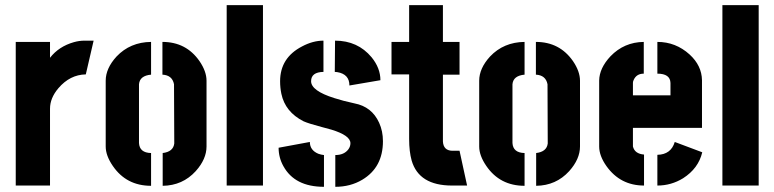

<svg xmlns="http://www.w3.org/2000/svg" viewBox="-20 -719 3001 744"><path d="M41 0V-556.6H173.8V-495.1Q208 -539.1 266.6 -555.7Q287.1 -561.5 307.6 -561.5H342.8L312.5 -430.7Q251 -429.7 206.1 -377Q173.8 -338.9 173.8 -297.9V0Z M389.6 -151.4V-406.2Q389.6 -454.1 431.6 -500Q484.4 -555.7 565.4 -556.6V-429.7Q521.5 -425.8 518.6 -392.6V-165Q520.5 -127 565.4 -126V1Q469.7 1 417 -76.2Q389.6 -116.2 389.6 -151.4ZM610.4 1V-126Q651.4 -130.9 655.3 -163.1L654.3 -392.6Q647.5 -427.7 609.4 -429.7V-556.6Q701.2 -556.6 752.9 -482.4Q780.3 -442.4 780.3 -406.2V-151.4Q780.3 -102.5 738.3 -55.7Q687.5 0 610.4 1Z M858.4 0V-699.2H999V0Z M1059.6 -146.5 1180.7 -168.9Q1180.7 -136.7 1213.9 -123Q1225.6 -119.1 1235.4 -118.2V4.9Q1122.1 4.9 1078.1 -75.2Q1059.6 -108.4 1059.6 -146.5ZM1065.4 -404.3Q1065.4 -495.1 1150.4 -539.1Q1192.4 -561.5 1233.4 -561.5V-440.4Q1185.5 -439.5 1185.5 -404.3Q1185.5 -367.2 1275.4 -338.9Q1308.6 -328.1 1353.5 -318.4Q1420.9 -305.7 1449.2 -243.2Q1463.9 -210.9 1463.9 -171.9Q1463.9 -70.3 1383.8 -22.5Q1337.9 4.9 1279.3 4.9V-118.2Q1313.5 -118.2 1330.1 -140.6Q1337.9 -151.4 1337.9 -164.1Q1337.9 -194.3 1263.7 -216.8Q1252 -219.7 1227.5 -226.6Q1175.8 -240.2 1156.2 -249Q1085 -285.2 1070.3 -355.5Q1065.4 -378.9 1065.4 -404.3ZM1277.3 -440.4 1278.3 -561.5Q1366.2 -561.5 1419.9 -497.1Q1454.1 -455.1 1454.1 -408.2L1334 -387.7Q1334 -431.6 1287.1 -439.5Q1281.2 -440.4 1277.3 -440.4Z M1497.1 -430.7V-556.6H1565.4V-699.2H1696.3V-556.6H1760.7V-429.7H1696.3V-170.9Q1698.2 -135.7 1732.4 -134.8H1760.7L1790 0H1731.4Q1603.5 0 1575.2 -96.7Q1565.4 -131.8 1565.4 -180.7V-430.7Z M1836.9 -151.4V-406.2Q1836.9 -454.1 1878.9 -500Q1931.6 -555.7 2012.7 -556.6V-429.7Q1968.8 -425.8 1965.8 -392.6V-165Q1967.8 -127 2012.7 -126V1Q1917 1 1864.3 -76.2Q1836.9 -116.2 1836.9 -151.4ZM2057.6 1V-126Q2098.6 -130.9 2102.5 -163.1L2101.6 -392.6Q2094.7 -427.7 2056.6 -429.7V-556.6Q2148.4 -556.6 2200.2 -482.4Q2227.5 -442.4 2227.5 -406.2V-151.4Q2227.5 -102.5 2185.5 -55.7Q2134.8 0 2057.6 1Z M2301.8 -151.4V-407.2Q2302.7 -455.1 2345.7 -501Q2398.4 -555.7 2474.6 -556.6V-433.6Q2446.3 -433.6 2435.5 -409.2Q2432.6 -403.3 2432.6 -398.4V-349.6H2578.1V-397.5Q2577.1 -433.6 2527.3 -433.6V-556.6Q2598.6 -556.6 2652.3 -507.8Q2699.2 -464.8 2700.2 -408.2V-223.6H2432.6V-151.4Q2439.5 -123 2475.6 -120.1V0Q2383.8 0 2330.1 -75.2Q2301.8 -115.2 2301.8 -151.4ZM2527.3 0V-119.1Q2580.1 -120.1 2594.7 -168.9L2701.2 -128.9Q2686.5 -66.4 2627 -28.3Q2581.1 0 2527.3 0Z M2779.3 0V-699.2H2919.9V0Z"/></svg>

Font: Post No Bills Colombo
Style: ExtraBold
Weight: 900
Designer: Kosala Senevirathne, Siva Puranthara, Lasantha Premarathna, Tharique Azeez
Foundry: Mooniak
Version: Version 1.220 ; ttfautohint (v1.5)